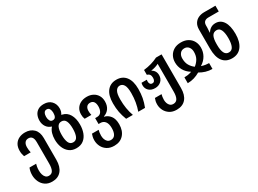

<svg xmlns="http://www.w3.org/2000/svg" viewBox="-41 -1629 3683 2738"><g transform="rotate(-30 1800.5 -260.0)"><path d="M244 250Q176 250 130.5 218.5Q85 187 61.5 135.5Q38 84 38 26Q38 -9 44.5 -37.5Q51 -66 60 -87H169Q164 -71 159 -44.5Q154 -18 154 17Q154 53 163 84Q172 115 191.5 134.5Q211 154 243 154Q290 154 310.5 116Q331 78 331 6V-348Q331 -456 253 -456Q214 -456 193.5 -429Q173 -402 173 -355Q173 -310 183 -266H74Q66 -291 61.5 -312.5Q57 -334 57 -363Q57 -425 82.5 -467.5Q108 -510 152.5 -531.5Q197 -553 253 -553Q340 -553 393.5 -500.5Q447 -448 447 -349V8Q447 122 394 186Q341 250 244 250Z M780 10Q712 10 665.5 -25Q619 -60 595 -119Q571 -178 571 -250Q571 -305 584.5 -351Q598 -397 628 -431V-434Q575 -450 546 -493.5Q517 -537 517 -594Q517 -643 535 -683Q553 -723 590.5 -746.5Q628 -770 686 -770Q766 -770 810.5 -722.5Q855 -675 855 -605Q855 -549 829 -514V-511Q835 -510 843 -507Q914 -491 952.5 -425.5Q991 -360 991 -259Q991 -184 968 -123Q945 -62 898.5 -26Q852 10 780 10ZM685 -504Q718 -504 731.5 -528Q745 -552 745 -594Q745 -631 731 -657Q717 -683 685 -683Q654 -683 640 -657Q626 -631 626 -594Q626 -558 640 -531Q654 -504 685 -504ZM782 -86Q831 -86 852 -132Q873 -178 873 -259Q873 -340 852 -384.5Q831 -429 781 -429Q732 -429 711 -384.5Q690 -340 690 -259Q690 -178 711 -132Q732 -86 782 -86Z M1265 250Q1196 250 1149 220Q1102 190 1078 142Q1054 94 1054 40Q1054 11 1059.5 -14.5Q1065 -40 1073 -60H1183Q1178 -44 1174.5 -20.5Q1171 3 1171 30Q1171 60 1180 88Q1189 116 1209.5 135Q1230 154 1264 154Q1311 154 1334.5 116.5Q1358 79 1358 11Q1358 -59 1330 -95.5Q1302 -132 1254 -132H1223V-229H1255Q1302 -229 1324.5 -263.5Q1347 -298 1347 -351Q1347 -402 1327 -429Q1307 -456 1269 -456Q1230 -456 1210.5 -430.5Q1191 -405 1191 -365Q1191 -345 1193 -330Q1195 -315 1199 -296H1089Q1081 -317 1078 -333.5Q1075 -350 1075 -375Q1075 -430 1100 -470Q1125 -510 1169 -531.5Q1213 -553 1270 -553Q1326 -553 1370 -530Q1414 -507 1439 -465Q1464 -423 1464 -366Q1464 -298 1432 -252Q1400 -206 1343 -187V-183Q1400 -170 1438.5 -121Q1477 -72 1477 17Q1477 123 1420 186.5Q1363 250 1265 250Z M1601 0Q1573 -72 1560.5 -137.5Q1548 -203 1548 -283Q1548 -414 1603 -483.5Q1658 -553 1757 -553Q1855 -553 1910 -483.5Q1965 -414 1965 -283Q1965 -204 1952.5 -137.5Q1940 -71 1912 0H1801Q1824 -64 1836 -134Q1848 -204 1848 -281Q1848 -376 1823.5 -416Q1799 -456 1757 -456Q1716 -456 1691 -416Q1666 -376 1666 -280Q1666 -202 1677.5 -132.5Q1689 -63 1712 0Z M2293 250Q2225 250 2179 220Q2133 190 2109.5 143.5Q2086 97 2086 46Q2086 15 2091 -7Q2096 -29 2105 -52H2214Q2209 -33 2205.5 -11.5Q2202 10 2202 37Q2202 65 2211 91.5Q2220 118 2239.5 136Q2259 154 2292 154Q2340 154 2361 115Q2382 76 2382 5V-454Q2356 -440 2323.5 -430Q2291 -420 2257 -416V-412Q2285 -399 2302.5 -371Q2320 -343 2320 -305Q2320 -245 2280 -208Q2240 -171 2180 -171Q2117 -171 2079.5 -206Q2042 -241 2042 -294Q2042 -316 2048 -335H2135Q2134 -328 2133 -321Q2132 -314 2132 -307Q2132 -281 2144 -265.5Q2156 -250 2179 -250Q2203 -250 2214.5 -268.5Q2226 -287 2226 -315Q2226 -382 2170 -395V-475Q2306 -491 2406 -543H2498V11Q2498 125 2445 187.5Q2392 250 2293 250Z M2616 0V-96Q2642 -96 2671.5 -100Q2701 -104 2736 -116V-119Q2672 -159 2639 -218Q2606 -277 2606 -347Q2606 -404 2631 -450.5Q2656 -497 2703.5 -525Q2751 -553 2820 -553Q2888 -553 2936 -525Q2984 -497 3008.5 -450.5Q3033 -404 3033 -347Q3033 -277 3000 -218Q2967 -159 2903 -119V-116Q2938 -105 2967.5 -100.5Q2997 -96 3023 -96V0Q2967 0 2916 -15.5Q2865 -31 2820 -58Q2774 -31 2723.5 -15.5Q2673 0 2616 0ZM2820 -153Q2862 -185 2889 -230.5Q2916 -276 2916 -344Q2916 -392 2890.5 -424Q2865 -456 2820 -456Q2775 -456 2749.5 -424Q2724 -392 2724 -344Q2724 -276 2750.5 -230.5Q2777 -185 2820 -153Z M3344 10Q3244 10 3190.5 -60Q3137 -130 3137 -269V-580Q3137 -642 3162.5 -682Q3188 -722 3230.5 -741Q3273 -760 3324 -760H3510V-665H3338Q3299 -665 3276 -645Q3253 -625 3253 -582V-549Q3253 -517 3248 -469H3253Q3275 -505 3307.5 -525Q3340 -545 3384 -545Q3466 -545 3512 -474Q3558 -403 3558 -270Q3558 -139 3502.5 -64.5Q3447 10 3344 10ZM3345 -86Q3395 -86 3417 -133.5Q3439 -181 3439 -269Q3439 -355 3417 -402.5Q3395 -450 3350 -450Q3296 -450 3273.5 -407.5Q3251 -365 3251 -281V-260Q3251 -176 3273.5 -131Q3296 -86 3345 -86Z"/></g></svg>

Font: Noto Sans Georgian Condensed SemiBold
Style: Regular
Weight: 600
Width: 3
Designer: Monotype Design Team, Akaki Razmadze
Foundry: Google LLC
Version: Version 2.005; ttfautohint (v1.8.4.7-5d5b)